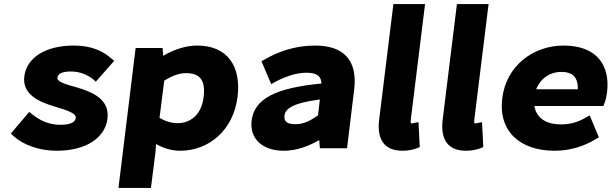

<svg xmlns="http://www.w3.org/2000/svg" viewBox="-20 -726 2995 940"><path d="M46 -60C92 -18 169 12 257 12C408 12 495 -56 506 -144C518 -240 434 -274 363 -296C293 -315 259 -327 261 -345C263 -361 276 -376 328 -376C368 -376 405 -362 436 -338L449 -326L539 -428L525 -440C487 -473 432 -503 342 -503C200 -503 110 -442 99 -352C88 -264 171 -227 246 -205C314 -185 353 -170 351 -150C349 -131 332 -115 276 -115C223 -115 180 -133 138 -166L123 -178L33 -72Z M862 12C1003 12 1123 -89 1143 -252C1161 -398 1097 -503 945 -503C886 -503 828 -481 779 -453L776 -491H644L560 194H719L741 20L744 -21C779 -1 819 12 862 12ZM784 -331C826 -357 859 -368 891 -368C959 -368 987 -333 977 -251C966 -160 908 -123 850 -123C824 -123 796 -129 761 -149Z M1369 12C1433 12 1489 -10 1543 -40L1546 0H1679L1714 -288C1730 -421 1673 -503 1522 -503C1422 -503 1338 -471 1278 -436L1260 -426L1308 -314L1327 -325C1375 -350 1429 -370 1480 -370C1536 -370 1552 -350 1554 -317C1331 -296 1225 -243 1212 -136C1201 -48 1264 12 1369 12ZM1546 -239 1537 -161C1495 -132 1464 -118 1427 -118C1386 -118 1369 -130 1373 -161C1377 -191 1407 -221 1546 -239Z M1950 12C1979 12 2002 7 2020 0L2035 -6L2029 -128L2008 -124C2000 -122 1999 -122 1994 -122C1994 -122 1989 -119 1991 -139L2061 -706H1906L1836 -138C1826 -53 1854 12 1950 12Z M2261 12C2290 12 2313 7 2331 0L2346 -6L2340 -128L2319 -124C2311 -122 2310 -122 2305 -122C2305 -122 2300 -119 2302 -139L2372 -706H2217L2147 -138C2137 -53 2165 12 2261 12Z M2695 12C2773 12 2841 -11 2895 -44L2912 -54L2867 -161L2847 -150C2810 -128 2771 -117 2727 -117C2654 -117 2607 -147 2596 -207H2934L2939 -220C2945 -233 2949 -253 2952 -274C2968 -405 2903 -503 2739 -503C2590 -503 2458 -403 2439 -245C2419 -85 2524 12 2695 12ZM2727 -374C2784 -374 2810 -348 2809 -289H2605C2629 -347 2677 -374 2727 -374Z"/></svg>

Font: Falling Sky
Style: ExBdObl
Weight: 400
Designer: Paul D. Hunt
Foundry: Adobe Systems Incorporated
Version: Version 1.02